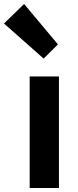

<svg xmlns="http://www.w3.org/2000/svg" viewBox="-70 -944 394 964"><path d="M79 0H226V-560H79ZM149 -650 221 -721 51 -924 -50 -826Z"/></svg>

Font: Noto Sans HK
Style: Bold
Weight: 700
Designer: Ryoko NISHIZUKA 西塚涼子 (kana, bopomofo & ideographs); Paul D. Hunt (Latin, Greek & Cyrillic); Sandoll Communications 산돌커뮤니
Foundry: Adobe
Version: Version 2.002;hotconv 1.0.116;makeotfexe 2.5.65601